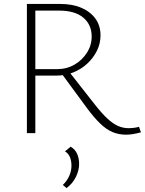

<svg xmlns="http://www.w3.org/2000/svg" viewBox="-20 -678 738 978"><path d="M117 0V-658H285Q349 -658 395 -638Q441 -618 466.5 -582.5Q492 -547 492 -498Q492 -456 473.5 -419Q455 -382 424 -353.5Q393 -325 353 -309Q313 -293 269 -293H135V-326H274Q320 -326 359 -348.5Q398 -371 422.5 -409Q447 -447 447 -492Q447 -552 404.5 -588Q362 -624 281 -624H160V0ZM623 8Q584 8 552.5 -5.5Q521 -19 489.5 -49.5Q458 -80 421 -130L291 -307L327 -319L462 -147Q498 -101 526.5 -74.5Q555 -48 581 -36.5Q607 -25 636 -25Q646 -25 659.5 -26.5Q673 -28 688 -32L698 -4Q676 2 657.5 5Q639 8 623 8ZM319 280 300 264Q321 244 332.5 218.5Q344 193 344 166Q344 141 336 122Q328 103 311 93L340 69Q364 84 373.5 107Q383 130 383 157Q383 190 366.5 223.5Q350 257 319 280Z"/></svg>

Font: Ysabeau SC ExtraLight
Style: Regular
Weight: 250
Designer: Christian Thalmann (Catharsis Fonts)
Version: Version 2.001;gftools[0.9.30]; featfreeze: smcp